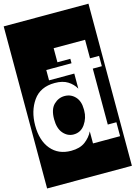

<svg xmlns="http://www.w3.org/2000/svg" viewBox="-171 -999 912 1293"><g transform="rotate(-15 285.5 -352.0)"><path d="M-10 213V-917H581V213ZM367 0H556V-97H496V-487H559V-559H496V-688H277V-590H367V-559H191V-487H367V-382Q348 -416 313 -438Q278 -460 223 -460Q122 -460 72 -389Q22 -318 22 -217Q22 -112 73 -51Q124 10 213 10Q274 10 311 -17.5Q348 -45 367 -84ZM367 -239V-228Q367 -178 337.5 -135Q308 -92 257 -92Q216 -92 186 -126Q156 -160 156 -225Q156 -294 188.5 -326Q221 -358 264 -358Q308 -358 337.5 -326.5Q367 -295 367 -239Z"/></g></svg>

Font: Zilla Slab Highlight
Style: Bold
Weight: 700
Designer: Typotheque Type Foundry
Foundry: Typotheque type foundry
Version: Version 1.1; 2017; ttfautohint (v1.6)